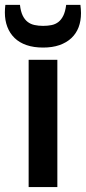

<svg xmlns="http://www.w3.org/2000/svg" viewBox="-29 -757 348 777"><path d="M145.5 -564.5Q107.4 -564.5 78.4 -574.5Q49.3 -584.5 30 -603.3Q10.7 -622.1 0.7 -648.2Q-9.3 -674.3 -9.3 -706.5Q-9.3 -713.9 -8.8 -721.4Q-8.3 -729 -7.3 -737.3H51.8Q54.7 -710.9 62.7 -694.3Q70.8 -677.7 82.8 -668.5Q94.7 -659.2 110.6 -655.8Q126.5 -652.3 145.5 -652.3Q164.1 -652.3 179.7 -655.5Q195.3 -658.7 207.3 -668Q219.2 -677.2 227.3 -693.8Q235.4 -710.4 238.8 -737.3H296.4Q297.4 -728.5 298.1 -720.5Q298.8 -712.4 298.8 -704.1Q298.8 -672.4 289.1 -646.7Q279.3 -621.1 259.8 -602.8Q240.2 -584.5 211.7 -574.5Q183.1 -564.5 145.5 -564.5ZM86.9 -515.1H203.1V0H86.9Z"/></svg>

Font: Doppio One
Style: Regular
Weight: 400
Designer: Szymon Celej
Foundry: Szymon Celej
Version: Version 1.002